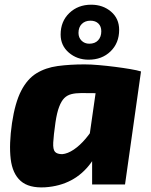

<svg xmlns="http://www.w3.org/2000/svg" viewBox="-20 -785 644 817"><path d="M340 -511Q366 -511 400.5 -508Q435 -505 470 -500.5Q505 -496 534.5 -491Q564 -486 580 -481L446 -387Q414 -388 386 -388.5Q358 -389 326 -389Q302 -389 284 -384.5Q266 -380 253.5 -367.5Q241 -355 231.5 -330Q222 -305 216 -264Q208 -208 206.5 -178.5Q205 -149 214 -139Q223 -129 245 -129Q268 -131 294 -148.5Q320 -166 344.5 -195Q369 -224 389 -259L419 -206Q402 -140 367 -92Q332 -44 283 -18Q234 8 172 12Q103 16 68 -15Q33 -46 25.5 -108.5Q18 -171 31 -261Q44 -348 70 -398.5Q96 -449 135 -473Q174 -497 225.5 -504Q277 -511 340 -511ZM402 -495 580 -481 512 0H372V-110L349 -125ZM368 -765Q418 -765 452.5 -735.5Q487 -706 487 -658Q487 -602 450.5 -566.5Q414 -531 357 -531Q308 -531 273 -561Q238 -591 238 -638Q238 -694 275 -729.5Q312 -765 368 -765ZM365 -697Q342 -697 328 -683Q314 -669 314 -645Q314 -625 327 -612Q340 -599 360 -599Q384 -599 397.5 -613.5Q411 -628 411 -652Q411 -673 398.5 -685Q386 -697 365 -697Z"/></svg>

Font: Exo 2 ExtraBold
Style: Italic
Weight: 800
Italic angle: -8°
Designer: Natanael Gama
Foundry: Natanael Gama
Version: Version 2.010